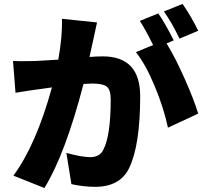

<svg xmlns="http://www.w3.org/2000/svg" viewBox="-20 -897 1040 973"><path d="M984.4 -741.2 889.6 -701.2Q850.6 -783.2 810.5 -838.9L905.3 -877Q949.2 -813.5 984.4 -741.2ZM293.9 -801.8 471.7 -783.2Q460.9 -735.4 451.2 -688.5Q450.2 -683.6 433.6 -608.4Q472.7 -611.3 501 -611.3Q690.4 -611.3 690.4 -409.2Q690.4 -162.1 634.8 -45.9Q588.9 49.8 461.9 49.8Q403.3 49.8 341.8 36.1L316.4 -122.1Q395.5 -100.6 436.5 -100.6Q486.3 -100.6 503.9 -138.7Q541 -210 541 -392.6Q541 -443.4 520.5 -458.5Q500 -473.6 449.2 -473.6Q438.5 -473.6 403.3 -471.7Q310.5 -115.2 205.1 55.7L47.9 -6.8Q163.1 -163.1 243.2 -454.1Q227.5 -452.1 205.1 -448.7Q182.6 -445.3 180.7 -445.3Q127 -438.5 58.6 -426.8L45.9 -587.9Q74.2 -585.9 161.1 -587.9Q184.6 -588.9 275.4 -594.7Q296.9 -714.8 293.9 -801.8ZM860.4 -692.4 824.2 -676.8Q866.2 -609.4 914.6 -501Q962.9 -392.6 984.4 -321.3L831.1 -250Q811.5 -344.7 765.6 -456.5Q719.7 -568.4 668.9 -632.8L755.9 -668.9Q711.9 -756.8 688.5 -791L782.2 -829.1Q818.4 -776.4 860.4 -692.4Z"/></svg>

Font: Gen Shin Gothic Monospace Heavy
Style: Bold
Weight: 800
Designer: [Source Han Sans]
Ryoko NISHIZUKA  (kana & ideographs); Paul D. Hunt (Latin, Greek & Cyrillic); Wenlong ZHANG  (bopomofo
Version: Version 1.002.20150607